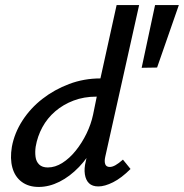

<svg xmlns="http://www.w3.org/2000/svg" viewBox="-20 -731 727 759"><path d="M133 8Q93 8 66 -12Q39 -32 29 -68Q19 -104 27 -151Q37 -205 68.5 -254Q100 -303 147.5 -340Q195 -377 253.5 -399Q312 -421 377 -421L441 -711H530L396 -111Q392 -93 396 -82Q400 -71 414 -71Q424 -71 436.5 -78Q449 -85 466 -100L496 -63Q460 -27 427 -10.5Q394 6 369 6Q345 6 332 -6.5Q319 -19 315.5 -42Q312 -65 319 -93L352 -243L399 -277Q384 -214 356.5 -161.5Q329 -109 292.5 -71Q256 -33 215 -12.5Q174 8 133 8ZM169 -69Q198 -69 226.5 -87Q255 -105 279.5 -135.5Q304 -166 322 -203Q340 -240 348 -278L369 -381L414 -349H361Q312 -349 271 -333.5Q230 -318 198.5 -291Q167 -264 147.5 -228Q128 -192 121 -151Q118 -130 120.5 -111Q123 -92 135 -80.5Q147 -69 169 -69ZM601 -464 540 -463 593 -711H687Z"/></svg>

Font: Ysabeau Infant SemiBold
Style: Italic
Weight: 600
Italic angle: -12°
Designer: Christian Thalmann (Catharsis Fonts)
Version: Version 2.002; featfreeze: ss01,ss02,lnum